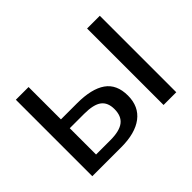

<svg xmlns="http://www.w3.org/2000/svg" viewBox="-110 -733 938 938"><g transform="rotate(-45 359.5 -264.0)"><path d="M268.6 -304.7Q368.7 -304.7 419.9 -268.8Q471.2 -232.9 471.2 -155.3Q471.2 -80.1 418.5 -40Q365.7 0 269 0H69.3V-528.3H157.2V-304.7ZM649.4 -528.3V0H561.5V-528.3ZM157.2 -62H255.9Q319.3 -62 348.6 -84.5Q377.9 -106.9 377.9 -155.3Q377.9 -201.2 349.6 -222.4Q321.3 -243.7 256.3 -243.7H157.2Z"/></g></svg>

Font: Arimo
Style: Regular
Weight: 400
Designer: Steve Matteson
Foundry: Monotype Imaging Inc.
Version: Version 1.33